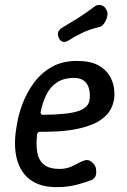

<svg xmlns="http://www.w3.org/2000/svg" viewBox="-20 -761 524 791"><path d="M214 10Q166 10 133.5 -4Q101 -18 81 -42.5Q61 -67 52 -97Q43 -127 42 -160.5Q41 -194 46 -225L50 -250Q56 -289 73 -334Q90 -379 119 -419Q148 -459 192 -484.5Q236 -510 296 -510Q351 -510 383 -493Q415 -476 430.5 -450.5Q446 -425 449.5 -398.5Q453 -372 450 -352Q443 -313 419.5 -288Q396 -263 361.5 -249Q327 -235 288 -228Q249 -221 211.5 -219.5Q174 -218 145 -218Q140 -218 137 -215.5Q134 -213 133 -208Q128 -165 133.5 -133Q139 -101 161 -83Q183 -65 226 -65Q258 -65 285 -80Q312 -95 328 -100Q340 -104 350.5 -98.5Q361 -93 368.5 -82.5Q376 -72 376 -61Q378 -38 370 -29.5Q362 -21 357 -19Q339 -12 300 -1Q261 10 214 10ZM157 -288Q261 -289 303 -303.5Q345 -318 349 -350Q352 -374 347 -394.5Q342 -415 327 -427.5Q312 -440 285 -440Q242 -440 214 -421Q186 -402 170.5 -370Q155 -338 147 -298Q147 -294 149.5 -291Q152 -288 157 -288ZM262 -594Q249 -586 238.5 -589Q228 -592 222 -605V-607Q216 -619 220 -629.5Q224 -640 238 -648Q270 -667 302 -687Q334 -707 368 -733Q380 -743 395 -740Q410 -737 417 -723L420 -717Q425 -708 421.5 -693Q418 -678 409.5 -665.5Q401 -653 391 -650Q351 -641 319.5 -626Q288 -611 262 -594Z"/></svg>

Font: Winky Sans
Style: Italic
Weight: 400
Italic angle: -8.97852°
Designer: Simon Atzbach
Foundry: typofactur
Version: Version 1.205